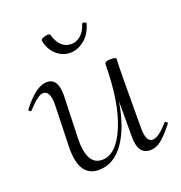

<svg xmlns="http://www.w3.org/2000/svg" viewBox="-123 -671 735 780"><g transform="rotate(-20 245.0 -281.0)"><path d="M228 -474Q196 -474 170 -496.5Q144 -519 136 -559Q135 -565 145 -569.5Q155 -574 164.5 -574.5Q174 -575 176 -572Q194 -506 245 -506Q267 -506 285.5 -522Q304 -538 313 -568Q314 -573 322.5 -570.5Q331 -568 331 -565Q319 -521 290 -497.5Q261 -474 228 -474ZM490 -77Q493 -80 498.5 -76Q504 -72 502 -69Q470 -28 447 -9.5Q424 9 399 9Q346 9 346 -65V-221Q328 -111 283.5 -49Q239 13 175 13Q88 13 92 -119L97 -297Q98 -358 67 -358Q45 -358 0 -308Q-4 -304 -8.5 -308Q-13 -312 -11 -316Q49 -395 97 -395Q145 -395 144 -320L138 -138Q135 -21 201 -21Q263 -21 304 -119Q345 -217 346 -380Q346 -394 372 -394Q394 -394 396 -388Q396 -387 395.5 -375Q395 -363 394.5 -345Q394 -327 394 -312L393 -89Q393 -28 422 -28Q448 -28 490 -77Z"/></g></svg>

Font: Cormorant Upright Light
Style: Regular
Weight: 300
Designer: Christian Thalmann (Catharsis Fonts)
Foundry: Catharsis Fonts
Version: Version 3.302;PS 003.302;hotconv 1.0.88;makeotf.lib2.5.64775